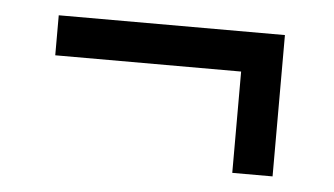

<svg xmlns="http://www.w3.org/2000/svg" viewBox="-32 -400 587 337"><g transform="rotate(5 262.0 -231.5)"><path d="M59.5 -356H458V-285.5H59.5ZM458 -328.5V-107H387V-328.5Z"/></g></svg>

Font: Newsreader SemiBold
Style: Regular
Weight: 600
Designer: Hugues Gentile
Foundry: Production Type
Version: Version 1.003